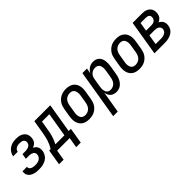

<svg xmlns="http://www.w3.org/2000/svg" viewBox="148 -1508 2703 2703"><g transform="rotate(-45 1500.0 -156.5)"><path d="M204 8Q181 8 158 6Q135 4 113 -2.5Q91 -9 72 -20Q53 -31 39 -47.5Q25 -64 19.5 -86.5Q14 -109 18 -132L19 -139H109L108 -136Q106 -124 110.5 -113Q115 -102 123 -95Q131 -88 142 -83.5Q153 -79 164 -76.5Q175 -74 187 -73Q199 -72 212 -72Q230 -72 249.5 -75.5Q269 -79 286.5 -88.5Q304 -98 316.5 -115Q329 -132 332 -151Q334 -164 332 -176.5Q330 -189 322.5 -198.5Q315 -208 304.5 -214.5Q294 -221 282 -224.5Q270 -228 257.5 -229Q245 -230 232 -230H176L189 -310H245Q256 -310 267 -311Q278 -312 289.5 -315Q301 -318 312 -323Q323 -328 332 -336Q341 -344 346 -355Q351 -366 353 -377Q356 -394 350 -409.5Q344 -425 331 -433.5Q318 -442 301.5 -445Q285 -448 268 -448Q252 -448 236 -445.5Q220 -443 204.5 -435Q189 -427 178.5 -413Q168 -399 165 -383V-381H75V-384Q79 -406 89 -426.5Q99 -447 114 -464.5Q129 -482 148.5 -494.5Q168 -507 189 -514.5Q210 -522 231.5 -525Q253 -528 275 -528Q298 -528 321.5 -525Q345 -522 365.5 -513.5Q386 -505 403.5 -490.5Q421 -476 431 -456.5Q441 -437 443.5 -413.5Q446 -390 442 -367Q440 -351 433.5 -335Q427 -319 415 -306Q403 -293 387.5 -284Q372 -275 356 -269Q374 -261 389 -248Q404 -235 412.5 -217.5Q421 -200 422.5 -179.5Q424 -159 421 -138Q417 -115 406.5 -93Q396 -71 379.5 -53Q363 -35 341 -23Q319 -11 296 -4Q273 3 250 5.5Q227 8 204 8Z M452 155 491 -80H519Q537 -108 551 -138.5Q565 -169 575 -200Q585 -231 591 -262.5Q597 -294 603 -325L635 -520H952L879 -80H923L884 155H793L819 0H569L543 155ZM614 -80H794L854 -440H707L686 -313Q681 -283 675.5 -253.5Q670 -224 661 -194.5Q652 -165 640.5 -136.5Q629 -108 614 -80Z M1204 8Q1175 8 1147 2Q1119 -4 1096 -19Q1073 -34 1058 -56.5Q1043 -79 1036 -106Q1029 -133 1029 -162Q1029 -191 1034 -221L1054 -341Q1058 -365 1066 -390Q1074 -415 1089 -437.5Q1104 -460 1124.5 -478Q1145 -496 1169 -507.5Q1193 -519 1218.5 -523.5Q1244 -528 1269 -528Q1298 -528 1326 -522Q1354 -516 1377 -501Q1400 -486 1415.5 -463.5Q1431 -441 1438 -414Q1445 -387 1444.5 -358Q1444 -329 1439 -299L1419 -179Q1415 -155 1407 -130Q1399 -105 1384.5 -82.5Q1370 -60 1349.5 -42Q1329 -24 1305 -12.5Q1281 -1 1255 3.5Q1229 8 1204 8ZM1205 -72Q1228 -72 1251 -80.5Q1274 -89 1291 -106.5Q1308 -124 1317.5 -147Q1327 -170 1331 -193L1351 -313Q1353 -329 1354 -345Q1355 -361 1352 -376Q1349 -391 1343 -405Q1337 -419 1326 -429Q1315 -439 1300 -443.5Q1285 -448 1269 -448Q1246 -448 1222.5 -439.5Q1199 -431 1182 -413.5Q1165 -396 1156 -373Q1147 -350 1143 -327L1123 -207Q1120 -191 1119 -175Q1118 -159 1121 -144Q1124 -129 1130 -115Q1136 -101 1147 -91Q1158 -81 1173.5 -76.5Q1189 -72 1205 -72Z M1470 215 1592 -520H1683L1669 -439Q1680 -459 1694.5 -476Q1709 -493 1728 -505Q1747 -517 1768 -522.5Q1789 -528 1810 -528Q1837 -528 1861 -520Q1885 -512 1903 -494.5Q1921 -477 1930.5 -453.5Q1940 -430 1943 -404.5Q1946 -379 1945 -352.5Q1944 -326 1939 -299L1919 -179Q1916 -157 1909.5 -135Q1903 -113 1893 -92Q1883 -71 1868 -52Q1853 -33 1834 -19Q1815 -5 1791.5 1.5Q1768 8 1746 8Q1721 8 1697 0.5Q1673 -7 1655.5 -23Q1638 -39 1628 -61Q1618 -83 1615 -108L1561 215ZM1709 -72Q1732 -72 1754.5 -81Q1777 -90 1793.5 -108Q1810 -126 1818.5 -148Q1827 -170 1831 -193L1851 -313Q1853 -328 1854 -344Q1855 -360 1852.5 -375.5Q1850 -391 1844.5 -404.5Q1839 -418 1828 -428.5Q1817 -439 1802.5 -443.5Q1788 -448 1773 -448Q1751 -448 1729.5 -441Q1708 -434 1691 -418Q1674 -402 1665 -381Q1656 -360 1653 -338L1633 -218Q1630 -202 1629 -185Q1628 -168 1629.5 -152Q1631 -136 1636 -121Q1641 -106 1651.5 -94.5Q1662 -83 1677.5 -77.5Q1693 -72 1709 -72Z M2204 8Q2175 8 2147 2Q2119 -4 2096 -19Q2073 -34 2058 -56.5Q2043 -79 2036 -106Q2029 -133 2029 -162Q2029 -191 2034 -221L2054 -341Q2058 -365 2066 -390Q2074 -415 2089 -437.5Q2104 -460 2124.5 -478Q2145 -496 2169 -507.5Q2193 -519 2218.5 -523.5Q2244 -528 2269 -528Q2298 -528 2326 -522Q2354 -516 2377 -501Q2400 -486 2415.5 -463.5Q2431 -441 2438 -414Q2445 -387 2444.5 -358Q2444 -329 2439 -299L2419 -179Q2415 -155 2407 -130Q2399 -105 2384.5 -82.5Q2370 -60 2349.5 -42Q2329 -24 2305 -12.5Q2281 -1 2255 3.5Q2229 8 2204 8ZM2205 -72Q2228 -72 2251 -80.5Q2274 -89 2291 -106.5Q2308 -124 2317.5 -147Q2327 -170 2331 -193L2351 -313Q2353 -329 2354 -345Q2355 -361 2352 -376Q2349 -391 2343 -405Q2337 -419 2326 -429Q2315 -439 2300 -443.5Q2285 -448 2269 -448Q2246 -448 2222.5 -439.5Q2199 -431 2182 -413.5Q2165 -396 2156 -373Q2147 -350 2143 -327L2123 -207Q2120 -191 2119 -175Q2118 -159 2121 -144Q2124 -129 2130 -115Q2136 -101 2147 -91Q2158 -81 2173.5 -76.5Q2189 -72 2205 -72Z M2714 0H2506L2592 -520H2776Q2799 -520 2821 -517Q2843 -514 2862.5 -505Q2882 -496 2897.5 -482Q2913 -468 2922.5 -448.5Q2932 -429 2933.5 -407Q2935 -385 2932 -362Q2929 -347 2923.5 -332Q2918 -317 2907.5 -304.5Q2897 -292 2884 -282.5Q2871 -273 2856 -267Q2873 -258 2887.5 -245.5Q2902 -233 2911 -215.5Q2920 -198 2922 -178Q2924 -158 2920 -137Q2917 -115 2907.5 -94Q2898 -73 2881 -56.5Q2864 -40 2843.5 -29Q2823 -18 2801.5 -11.5Q2780 -5 2758 -2.5Q2736 0 2714 0ZM2648 -309H2755Q2770 -309 2784.5 -312Q2799 -315 2812 -323.5Q2825 -332 2832.5 -345.5Q2840 -359 2842 -373Q2845 -387 2841.5 -401Q2838 -415 2828 -424Q2818 -433 2804.5 -436.5Q2791 -440 2776 -440H2670ZM2610 -80H2714Q2726 -80 2738 -81Q2750 -82 2762 -85Q2774 -88 2786 -93.5Q2798 -99 2808 -107.5Q2818 -116 2824 -127.5Q2830 -139 2832 -151Q2835 -170 2828 -186.5Q2821 -203 2806.5 -212.5Q2792 -222 2774.5 -225.5Q2757 -229 2738 -229H2635Z"/></g></svg>

Font: Iosevka Term Curly Md Obl
Style: Regular
Weight: 500
Italic angle: -9°
Designer: Belleve Invis
Foundry: Belleve Invis
Version: Version 32.3.0